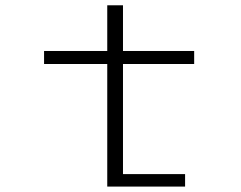

<svg xmlns="http://www.w3.org/2000/svg" viewBox="-20 -688 890 708"><path d="M433.5 -46H662.5V0H375.5V-452H142.5V-500H375.5V-668.5H433.5V-500H696V-452H433.5Z"/></svg>

Font: League Mono Wide UltraLight
Style: Regular
Weight: 200
Width: 8
Designer: Tyler Finck
Foundry: The League of Moveable Type / Tyler Finck
Version: Version 2.210